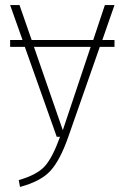

<svg xmlns="http://www.w3.org/2000/svg" viewBox="-20 -540 491 758"><path d="M432 -520 384 -382H432V-355H374L249 2Q217 93 179 134.5Q141 176 59 198L54 171Q127 150 157.5 115.5Q188 81 217 0H204L78 -355H20V-382H69L20 -520H57L105 -382H348L394 -520ZM228 -26 338 -355H114Z"/></svg>

Font: Fira Sans UltraLight
Style: Regular
Weight: 200
Designer: Carrois Corporate & Edenspiekermann AG
Foundry: Carrois Corporate GbR & Edenspiekermann AG
Version: Version 4.106;PS 004.106;hotconv 1.0.70;makeotf.lib2.5.58329